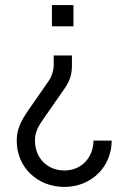

<svg xmlns="http://www.w3.org/2000/svg" viewBox="-20 -512 537 758"><path d="M270 -408V-492H185V-408ZM349 43C349 106 305 161 234 161C166 161 118 111 118 43C118 8 132 -14 151 -42L232 -158C253 -189 264 -213 264 -252V-293H192V-253C192 -237 186 -214 174 -195L92 -77C65 -38 46 -4 46 43C46 150 129 226 234 226C342 226 421 145 421 43Z"/></svg>

Font: Matrixport Regular
Style: Regular
Weight: 400
Designer: Ninad Kale (Devanagari), Jonny Pinhorn (Latin)
Foundry: Indian Type Foundry
Version: Version 3.200;PS 1.000;hotconv 16.6.54;makeotf.lib2.5.65590